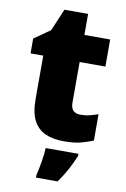

<svg xmlns="http://www.w3.org/2000/svg" viewBox="-97 -720 653 998"><g transform="rotate(10 230.0 -221.5)"><path d="M337 -141Q363 -141 384.5 -146.5Q406 -152 429 -160V-21Q398 -8 363 1Q328 10 274 10Q220 10 179.5 -7Q139 -24 116 -65.5Q93 -107 93 -182V-410H26V-488L111 -548L160 -664H285V-553H421V-410H285V-195Q285 -141 337 -141ZM362 72Q345 112 327 146Q309 180 280 221H166V207Q174 175 181 132Q188 89 189 61H362Z"/></g></svg>

Font: Noto Sans Gujarati UI Black
Style: Regular
Weight: 900
Designer: Jelle Bosma - Monotype Design Team, Universal Thirst
Foundry: Monotype Imaging Inc.
Version: Version 2.106; ttfautohint (v1.8.4.7-5d5b)